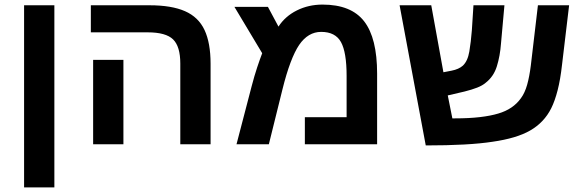

<svg xmlns="http://www.w3.org/2000/svg" viewBox="-20 -629 2539 837"><path d="M85 188V-606H217V188Z M898 0H766V-352Q766 -426.6 734.5 -457.3Q703 -488 624 -488H376V-606H632Q728 -606 786.6 -580.2Q845.2 -554.4 871.6 -498.2Q898 -442 898 -351ZM518 -368V0H386V-368Z M1386 -609Q1511 -609 1567.5 -536Q1624 -463 1624 -308V0H1309V-118H1491V-298Q1491 -401 1466.5 -445.5Q1442 -490 1380 -490Q1323 -490 1284 -433Q1265 -405 1246.5 -356Q1228 -307 1211 -238L1152 0H1011L1077 -253Q1089 -299 1101 -335Q1113 -371 1123 -397L1002 -599H1148L1194 -513Q1223 -558 1274 -583.5Q1325 -609 1386 -609Z M1836 5 1722 -606H1860L1913 -314L1949 -321Q1980 -327 1998 -343Q2019 -363 2026 -404.5Q2033 -446 2037 -497L2044 -606H2179L2164 -439Q2160 -385 2146 -340Q2132 -295 2097 -268Q2083 -256 2060 -247Q2037 -238 2005 -230L1932 -213L1952 -113H1964Q2025 -113 2072 -118.5Q2119 -124 2152 -134Q2217 -153 2251 -201Q2268 -224 2278 -259.5Q2288 -295 2294 -343L2325 -606H2461L2430 -346Q2423 -283 2411 -236Q2399 -189 2383 -157Q2352 -95 2291 -60Q2232 -26 2127 -11Q2075 -3 2002.5 1Q1930 5 1836 5Z"/></svg>

Font: Noto Sans Hebrew Droid
Style: Regular
Weight: 400
Designer: Monotype Design Team
Foundry: Monotype Imaging Inc.
Version: Version 1.100